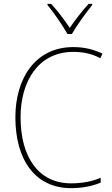

<svg xmlns="http://www.w3.org/2000/svg" viewBox="-20 -969 581 999"><path d="M331 -792H354C379 -836 426 -901 460 -943V-949H441C405 -909 370 -864 343 -824C316 -864 279 -914 246 -949H227V-943C258 -906 306 -837 331 -792ZM361 -699C406 -699 454 -692 502 -666L513 -690C465 -713 416 -724 361 -724C164 -724 60 -561 60 -359C60 -136 164 10 350 10C414 10 467 -3 504 -19V-44C466 -28 416 -15 350 -15C179 -15 87 -153 87 -359C87 -545 179 -699 361 -699Z"/></svg>

Font: Noto Sans Georgian SemiCondensed Thin
Style: Regular
Weight: 100
Width: 4
Designer: Monotype Design Team, Akaki Razmadze
Foundry: Google LLC
Version: Version 2.005